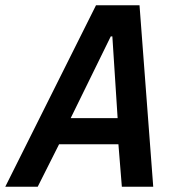

<svg xmlns="http://www.w3.org/2000/svg" viewBox="-54 -708 666 728"><path d="M-34 0 310 -688H475L527 0H408L395 -161H170L89 0ZM214 -260H392L372 -570H366Z"/></svg>

Font: Saira Semi Condensed Medium
Style: Italic
Weight: 500
Width: 4
Italic angle: -12°
Designer: Hector Gatti with collaboration of the Omnibus-Type team
Foundry: Omnibus-Type
Version: Version 1.001; ttfautohint (v1.8)